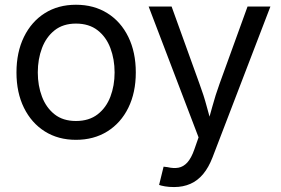

<svg xmlns="http://www.w3.org/2000/svg" viewBox="-20 -568 1165 796"><path d="M294.9 11.7Q221.2 11.7 165.8 -23.2Q110.4 -58.1 79.3 -121.1Q48.3 -184.1 48.3 -267.6Q48.3 -351.6 79.3 -415Q110.4 -478.5 165.8 -513.4Q221.2 -548.3 294.9 -548.3Q369.1 -548.3 425 -513.4Q481 -478.5 512 -415Q543 -351.6 543 -267.6Q543 -184.1 512 -121.1Q481 -58.1 425 -23.2Q369.1 11.7 294.9 11.7ZM294.9 -66.4Q349.1 -66.4 384.8 -94Q420.4 -121.6 437.7 -167.2Q455.1 -212.9 455.1 -267.6Q455.1 -322.3 437.7 -368.4Q420.4 -414.6 384.8 -442.4Q349.1 -470.2 294.9 -470.2Q241.7 -470.2 206.5 -442.4Q171.4 -414.6 154.1 -368.7Q136.7 -322.8 136.7 -267.6Q136.7 -212.9 154.1 -167.2Q171.4 -121.6 206.3 -94Q241.2 -66.4 294.9 -66.4ZM639.6 198.7 658.2 123 674.8 125Q699.7 130.9 720 127.2Q740.2 123.5 756.6 105.7Q772.9 87.9 785.6 51.8L803.2 1.5L596.2 -541H691.4L806.6 -221.7Q824.7 -173.3 837.4 -125.5Q850.1 -77.6 863.8 -32.7H833.5Q847.2 -77.6 860.1 -125.5Q873 -173.3 890.6 -221.7L1006.3 -541H1101.1L861.3 84Q845.2 126 822.5 153.3Q799.8 180.7 769.5 194.1Q739.3 207.5 701.7 207.5Q680.2 207.5 663.8 204.6Q647.5 201.7 639.6 198.7Z"/></svg>

Font: Inter 17pt
Style: Regular
Weight: 400
Version: Version 4.001;git-66647c0bb